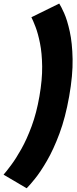

<svg xmlns="http://www.w3.org/2000/svg" viewBox="-70 -790 423 1052"><path d="M76 241.5 -50.5 167Q-35 149.5 -8.8 114.2Q17.5 79 47.2 26Q77 -27 103.5 -98.8Q130 -170.5 146 -262Q162 -354 161 -426.5Q160 -499 149.2 -552.8Q138.5 -606.5 124.8 -642.2Q111 -678 102 -695.5L254.5 -770.5Q264.5 -755.5 281.5 -717.8Q298.5 -680 312.2 -617.5Q326 -555 327.8 -466.5Q329.5 -378 309 -262Q288.5 -146 255.8 -58.2Q223 29.5 187.2 91Q151.5 152.5 121.2 189.8Q91 227 76 241.5Z"/></svg>

Font: Anybody ExtraBold
Style: Italic
Weight: 800
Italic angle: -10°
Designer: Tyler Finck
Foundry: Etcetera Type Company
Version: Version 1.010; ttfautohint (v1.8.3) -l 8 -r 50 -G 200 -x 14 